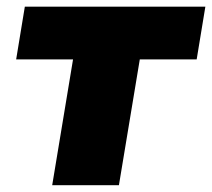

<svg xmlns="http://www.w3.org/2000/svg" viewBox="-20 -542 621 562"><path d="M132.8 0 193.8 -368.2H27.3L52.7 -522.5H581.1L555.7 -368.2H389.2L328.1 0Z"/></svg>

Font: Inter 28pt Black
Style: Italic
Weight: 900
Italic angle: -9.3988°
Designer: Rasmus Andersson
Foundry: rsms
Version: Version 4.001;git-66647c0bb